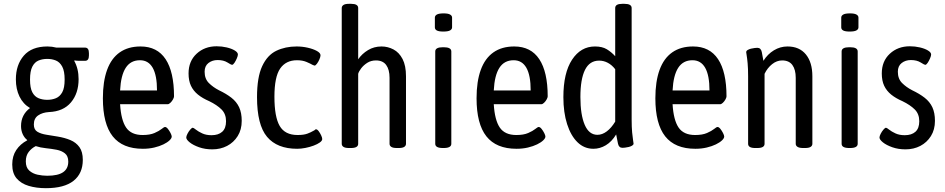

<svg xmlns="http://www.w3.org/2000/svg" viewBox="-20 -772 4943 1004"><path d="M220 212Q170 212 130 200Q90 188 67 161Q44 134 44 88Q44 44 65 12.5Q86 -19 122 -38V-40Q107 -52 98.5 -71Q90 -90 90 -113Q90 -143 102 -166.5Q114 -190 137 -207Q101 -228 82 -267Q63 -306 63 -357Q63 -433 104.5 -481Q146 -529 228 -529Q252 -529 275 -523H425Q445 -523 445 -494V-482Q445 -454 425 -454Q406 -454 393.5 -454Q381 -454 370 -456L368 -454Q391 -413 391 -358Q391 -284 351 -236.5Q311 -189 236 -186Q202 -184 179.5 -168.5Q157 -153 157 -121Q157 -94 175.5 -83Q194 -72 222.5 -67.5Q251 -63 281 -58Q318 -52 348 -39.5Q378 -27 395.5 -2.5Q413 22 413 64Q413 135 364.5 173.5Q316 212 220 212ZM227 147Q283 147 310 128.5Q337 110 337 73Q337 44 319.5 30Q302 16 275.5 11Q249 6 220 3Q191 0 167 -8Q145 3 130 22.5Q115 42 115 72Q115 104 133 120Q151 136 176.5 141.5Q202 147 227 147ZM227 -250Q252 -250 272.5 -258.5Q293 -267 305.5 -289.5Q318 -312 318 -356Q318 -400 305.5 -423.5Q293 -447 272.5 -455.5Q252 -464 227 -464Q202 -464 181.5 -455.5Q161 -447 149 -423.5Q137 -400 137 -356Q137 -312 149 -289.5Q161 -267 181.5 -258.5Q202 -250 227 -250Z M727 6Q621 6 569.5 -59Q518 -124 518 -258Q518 -346 540 -406.5Q562 -467 606 -498Q650 -529 715 -529Q802 -529 846 -462.5Q890 -396 890 -268Q890 -262 884.5 -252Q879 -242 871 -234.5Q863 -227 857 -227H608Q613 -144 639.5 -105Q666 -66 726 -66Q764 -66 788 -76.5Q812 -87 825 -97.5Q838 -108 843 -108Q850 -108 858 -98Q866 -88 872 -76Q878 -64 878 -58Q878 -49 866.5 -38Q855 -27 834.5 -17Q814 -7 786.5 -0.5Q759 6 727 6ZM608 -299H801Q801 -378 778.5 -417.5Q756 -457 712 -457Q663 -457 637.5 -417.5Q612 -378 608 -299Z M1090 9Q1052 9 1021 -2Q990 -13 972 -27.5Q954 -42 954 -53Q954 -60 960 -72Q966 -84 974.5 -94Q983 -104 988 -104Q992 -104 1004.5 -94Q1017 -84 1037.5 -74.5Q1058 -65 1086 -65Q1122 -65 1142 -83Q1162 -101 1162 -138Q1162 -176 1138.5 -199.5Q1115 -223 1074 -243Q1039 -258 1015 -277.5Q991 -297 978.5 -323.5Q966 -350 966 -388Q966 -452 1008 -491Q1050 -530 1113 -530Q1140 -530 1165.5 -524Q1191 -518 1207.5 -508Q1224 -498 1224 -487Q1224 -480 1218.5 -467Q1213 -454 1206 -443.5Q1199 -433 1193 -433Q1189 -433 1169 -445.5Q1149 -458 1118 -458Q1090 -458 1070 -442.5Q1050 -427 1050 -397Q1050 -360 1072 -338Q1094 -316 1125 -300Q1163 -282 1190 -261Q1217 -240 1230.5 -211Q1244 -182 1244 -140Q1244 -94 1223 -60.5Q1202 -27 1167.5 -9Q1133 9 1090 9Z M1534 6Q1429 6 1376.5 -56.5Q1324 -119 1324 -264Q1324 -368 1351 -426Q1378 -484 1425 -506.5Q1472 -529 1531 -529Q1561 -529 1589.5 -522.5Q1618 -516 1637 -505.5Q1656 -495 1656 -483Q1656 -475 1650.5 -462Q1645 -449 1637.5 -439Q1630 -429 1625 -429Q1623 -429 1620.5 -430.5Q1618 -432 1614 -433Q1604 -439 1583 -448Q1562 -457 1533 -457Q1475 -457 1445 -413.5Q1415 -370 1415 -266Q1415 -161 1442.5 -113.5Q1470 -66 1536 -66Q1568 -66 1587 -73Q1606 -80 1619 -88Q1624 -90 1627 -93Q1630 -96 1632 -96Q1639 -96 1646.5 -86Q1654 -76 1659.5 -64Q1665 -52 1665 -45Q1665 -36 1652.5 -27Q1640 -18 1620 -10.5Q1600 -3 1577 1.5Q1554 6 1534 6Z M1805 2Q1785 2 1776 -4Q1767 -10 1767 -20V-730Q1767 -740 1776 -746Q1785 -752 1805 -752H1816Q1853 -752 1853 -730V-462Q1873 -491 1904.5 -510Q1936 -529 1975 -529Q2008 -529 2037.5 -513.5Q2067 -498 2085 -463.5Q2103 -429 2103 -373V-20Q2103 -10 2094 -4Q2085 2 2065 2H2055Q2035 2 2026 -4Q2017 -10 2017 -20V-365Q2017 -408 1999.5 -432Q1982 -456 1946 -456Q1920 -456 1900.5 -443.5Q1881 -431 1868.5 -414.5Q1856 -398 1853 -386V-20Q1853 2 1815 2Z M2296 2Q2256 2 2256 -20V-503Q2256 -525 2296 -525H2300Q2340 -525 2340 -503V-20Q2340 2 2300 2ZM2298 -607Q2275 -607 2264.5 -612.5Q2254 -618 2254 -629V-680Q2254 -690 2264.5 -696Q2275 -702 2300 -702Q2323 -702 2333.5 -696Q2344 -690 2344 -680V-629Q2344 -619 2333.5 -613Q2323 -607 2298 -607Z M2681 6Q2575 6 2523.5 -59Q2472 -124 2472 -258Q2472 -346 2494 -406.5Q2516 -467 2560 -498Q2604 -529 2669 -529Q2756 -529 2800 -462.5Q2844 -396 2844 -268Q2844 -262 2838.5 -252Q2833 -242 2825 -234.5Q2817 -227 2811 -227H2562Q2567 -144 2593.5 -105Q2620 -66 2680 -66Q2718 -66 2742 -76.5Q2766 -87 2779 -97.5Q2792 -108 2797 -108Q2804 -108 2812 -98Q2820 -88 2826 -76Q2832 -64 2832 -58Q2832 -49 2820.5 -38Q2809 -27 2788.5 -17Q2768 -7 2740.5 -0.5Q2713 6 2681 6ZM2562 -299H2755Q2755 -378 2732.5 -417.5Q2710 -457 2666 -457Q2617 -457 2591.5 -417.5Q2566 -378 2562 -299Z M3083 6Q3035 6 3000 -28Q2965 -62 2945.5 -123Q2926 -184 2926 -264Q2926 -391 2971.5 -460Q3017 -529 3091 -529Q3129 -529 3153 -514.5Q3177 -500 3197 -478V-730Q3197 -752 3234 -752H3245Q3283 -752 3283 -730V-148Q3283 -107 3285.5 -80Q3288 -53 3290.5 -38.5Q3293 -24 3293 -21Q3293 -15 3285.5 -10.5Q3278 -6 3268 -3.5Q3258 -1 3248.5 0Q3239 1 3235 1Q3216 1 3211.5 -21Q3207 -43 3202 -69Q3179 -31 3148 -12.5Q3117 6 3083 6ZM3104 -67Q3129 -67 3153 -85Q3177 -103 3197 -136V-410Q3180 -432 3158.5 -443.5Q3137 -455 3113 -455Q3063 -455 3039 -406.5Q3015 -358 3015 -265Q3015 -172 3037.5 -119.5Q3060 -67 3104 -67Z M3616 6Q3510 6 3458.5 -59Q3407 -124 3407 -258Q3407 -346 3429 -406.5Q3451 -467 3495 -498Q3539 -529 3604 -529Q3691 -529 3735 -462.5Q3779 -396 3779 -268Q3779 -262 3773.5 -252Q3768 -242 3760 -234.5Q3752 -227 3746 -227H3497Q3502 -144 3528.5 -105Q3555 -66 3615 -66Q3653 -66 3677 -76.5Q3701 -87 3714 -97.5Q3727 -108 3732 -108Q3739 -108 3747 -98Q3755 -88 3761 -76Q3767 -64 3767 -58Q3767 -49 3755.5 -38Q3744 -27 3723.5 -17Q3703 -7 3675.5 -0.5Q3648 6 3616 6ZM3497 -299H3690Q3690 -378 3667.5 -417.5Q3645 -457 3601 -457Q3552 -457 3526.5 -417.5Q3501 -378 3497 -299Z M3929 2Q3892 2 3892 -20V-373Q3892 -414 3889.5 -441Q3887 -468 3884.5 -482Q3882 -496 3882 -499Q3882 -506 3889.5 -510.5Q3897 -515 3907 -517.5Q3917 -520 3926.5 -521Q3936 -522 3940 -522Q3959 -522 3963.5 -500Q3968 -478 3972 -454Q3994 -489 4027 -509Q4060 -529 4098 -529Q4160 -529 4194 -487.5Q4228 -446 4228 -373V-20Q4228 -10 4219 -4Q4210 2 4190 2H4180Q4160 2 4150.5 -4Q4141 -10 4141 -20V-365Q4141 -408 4123.5 -432Q4106 -456 4070 -456Q4042 -456 4017.5 -436.5Q3993 -417 3978 -386V-20Q3978 2 3940 2Z M4421 2Q4381 2 4381 -20V-503Q4381 -525 4421 -525H4425Q4465 -525 4465 -503V-20Q4465 2 4425 2ZM4423 -607Q4400 -607 4389.5 -612.5Q4379 -618 4379 -629V-680Q4379 -690 4389.5 -696Q4400 -702 4425 -702Q4448 -702 4458.5 -696Q4469 -690 4469 -680V-629Q4469 -619 4458.5 -613Q4448 -607 4423 -607Z M4715 9Q4677 9 4646 -2Q4615 -13 4597 -27.5Q4579 -42 4579 -53Q4579 -60 4585 -72Q4591 -84 4599.5 -94Q4608 -104 4613 -104Q4617 -104 4629.5 -94Q4642 -84 4662.5 -74.5Q4683 -65 4711 -65Q4747 -65 4767 -83Q4787 -101 4787 -138Q4787 -176 4763.5 -199.5Q4740 -223 4699 -243Q4664 -258 4640 -277.5Q4616 -297 4603.5 -323.5Q4591 -350 4591 -388Q4591 -452 4633 -491Q4675 -530 4738 -530Q4765 -530 4790.5 -524Q4816 -518 4832.5 -508Q4849 -498 4849 -487Q4849 -480 4843.5 -467Q4838 -454 4831 -443.5Q4824 -433 4818 -433Q4814 -433 4794 -445.5Q4774 -458 4743 -458Q4715 -458 4695 -442.5Q4675 -427 4675 -397Q4675 -360 4697 -338Q4719 -316 4750 -300Q4788 -282 4815 -261Q4842 -240 4855.5 -211Q4869 -182 4869 -140Q4869 -94 4848 -60.5Q4827 -27 4792.5 -9Q4758 9 4715 9Z"/></svg>

Font: Asap Condensed VF Beta
Style: Regular
Weight: 400
Designer: Pablo Cosgaya
Foundry: Omnibus-Type
Version: Version 1.008